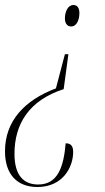

<svg xmlns="http://www.w3.org/2000/svg" viewBox="-33 -563 419 769"><path d="M261 -543C239 -543 227 -516 227 -489C227 -471 235 -457 252 -457C275 -457 285 -485 285 -511C285 -533 275 -543 261 -543ZM222 -206 241 -346H227L191 -209C66 -162 -13 -79 -13 43C-13 136 36 186 117 186C218 186 260 107 260 46C260 23 252 11 230 11C222 103 200 176 120 176C62 176 25 140 25 53C25 -66 83 -161 222 -206Z"/></svg>

Font: Noto Serif Display ExtraCondensed ExtraLight
Style: Italic
Weight: 200
Width: 2
Italic angle: -12°
Designer: Monotype Design Team
Foundry: Monotype Imaging Inc.
Version: Version 2.009